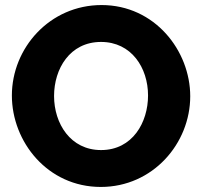

<svg xmlns="http://www.w3.org/2000/svg" viewBox="-20 -734 800 760"><path d="M27 -356C27 -173 168 6 379 6C585 6 733 -166 733 -353C733 -533 593 -714 382 -714C177 -714 27 -544 27 -356ZM380 -140C259 -140 194 -245 194 -354C194 -461 256 -568 380 -568C500 -568 566 -466 566 -356C566 -250 505 -140 380 -140Z"/></svg>

Font: FIGSv2-sans-serif ExtraBold
Style: Regular
Weight: 800
Designer: Matt McInerney, Pablo Impallari, Rodrigo Fuenzalida,Mirko Velimirovic
Foundry: Matt McInerney, Pablo Impallari, Rodrigo Fuenzalida
Version: Version 4.021;hotconv 1.0.109;makeotfexe 2.5.65596